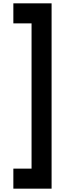

<svg xmlns="http://www.w3.org/2000/svg" viewBox="-20 -920 469 1150"><path d="M289 210V-900H60V-780H169V90H60V210Z"/></svg>

Font: Eudonet ExtraBold
Style: Regular
Weight: 800
Designer: Mikhail Sharanda
Foundry: Mikhail Sharanda
Version: Version 4.503;Glyphs 3.1.2 (3151)